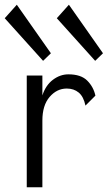

<svg xmlns="http://www.w3.org/2000/svg" viewBox="-37 -791 455 811"><path d="M76 0V-472H142V-388Q156 -431 186.5 -454Q217 -477 252 -477Q305 -477 331.5 -450.5Q358 -424 366 -387L324 -345Q316 -383 295.5 -400Q275 -417 245 -417Q203 -417 172.5 -381.5Q142 -346 142 -282V0ZM365 -534 203 -714 254 -771 398 -566ZM145 -534 -17 -714 34 -771 178 -566Z"/></svg>

Font: Lil Grotesk
Style: Regular
Weight: 400
Designer: Bastien Sozeau
Foundry: NBR — Bastien Sozeau
Version: Version 4.002; ttfautohint (v1.8.4.7-5d5b)